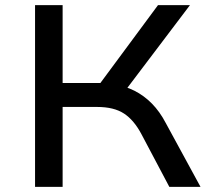

<svg xmlns="http://www.w3.org/2000/svg" viewBox="-20 -725 816 745"><path d="M116 0V-705H223V-403H382L354 -382L593 -705H717L459 -364L416 -398Q464 -392 501.5 -373Q539 -354 569.5 -323Q600 -292 623 -248L758 0H637L529 -204Q500 -259 461 -284.5Q422 -310 357 -310H223V0Z"/></svg>

Font: Nunito Sans 7pt SemiExpanded Medium
Style: Regular
Weight: 500
Width: 6
Designer: Vernon Adams
Foundry: Vernon Adams
Version: Version 3.101;gftools[0.9.27]